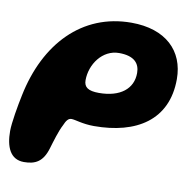

<svg xmlns="http://www.w3.org/2000/svg" viewBox="-106 -528 860 843"><g transform="rotate(10 324.0 -107.0)"><path d="M54 235.5C104.5 235.5 138 218.5 156.5 156C166 124.5 180.5 74.5 195 47.5C204.5 25 213 13 227.5 13C244.5 13 278 26.5 329.5 26.5C518.5 26.5 652.5 -56.5 652.5 -239.5C652.5 -365.5 567 -449 413.5 -449C194 -449 43.5 -289.5 -5 -51C-15 -4 -29 75 -29 111.5C-29 181.5 -7.5 235.5 54 235.5ZM325.5 -120.5C277.5 -120.5 258.5 -134.5 258.5 -165.5C258.5 -236.5 309 -308.5 383 -308.5C452.5 -308.5 476 -277 476 -235.5C476 -165 420.5 -120.5 325.5 -120.5Z"/></g></svg>

Font: Gluten
Style: Bold Italic
Weight: 700
Italic angle: -13°
Designer: Tyler Finck
Foundry: Etcetera Type Company
Version: Version 0.920